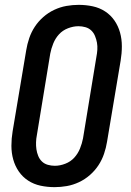

<svg xmlns="http://www.w3.org/2000/svg" viewBox="-20 -763 540 791"><path d="M205 8Q175 8 147 2Q119 -4 96 -19Q73 -34 57.5 -56.5Q42 -79 34.5 -106Q27 -133 27 -162.5Q27 -192 32 -222L88 -556Q92 -581 100.5 -606Q109 -631 123.5 -653Q138 -675 158.5 -693Q179 -711 203.5 -722.5Q228 -734 253.5 -738.5Q279 -743 304 -743Q334 -743 362 -737Q390 -731 413 -716Q436 -701 451.5 -678.5Q467 -656 474.5 -629Q482 -602 482 -572.5Q482 -543 477 -513L421 -179Q417 -154 408.5 -129Q400 -104 385.5 -82Q371 -60 350.5 -42Q330 -24 305.5 -12.5Q281 -1 255.5 3.5Q230 8 205 8ZM206 -80Q227 -80 249 -88.5Q271 -97 286 -113.5Q301 -130 309.5 -151Q318 -172 322 -193L377 -528Q380 -543 381 -558Q382 -573 379.5 -587Q377 -601 371.5 -614.5Q366 -628 356 -637.5Q346 -647 332 -651Q318 -655 303 -655Q282 -655 260 -646.5Q238 -638 223 -621.5Q208 -605 199.5 -584Q191 -563 187 -542L132 -207Q129 -192 128.5 -177Q128 -162 130 -148Q132 -134 137.5 -120.5Q143 -107 153 -97.5Q163 -88 177 -84Q191 -80 206 -80Z"/></svg>

Font: Iosevka Curly Semibold
Style: Italic
Weight: 600
Italic angle: -9°
Monospace: yes
Designer: Belleve Invis
Foundry: Belleve Invis
Version: Version 22.1.2; ttfautohint (v1.8.4)